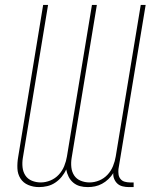

<svg xmlns="http://www.w3.org/2000/svg" viewBox="-20 -755 640 783"><path d="M139 8Q116 8 95.5 -0.5Q75 -9 63.5 -27Q52 -45 51 -68Q50 -91 54 -114L156 -735H176L73 -110Q70 -91 72 -72.5Q74 -54 83.5 -39.5Q93 -25 110 -18Q127 -11 146 -11Q166 -11 185.5 -19Q205 -27 219.5 -42.5Q234 -58 242 -78Q250 -98 253 -117L355 -735H375L272 -110Q269 -91 271 -72.5Q273 -54 282.5 -39.5Q292 -25 309 -18Q326 -11 345 -11Q365 -11 384.5 -19Q404 -27 418.5 -42.5Q433 -58 441 -78Q449 -98 452 -117L554 -735H574L463 -65Q462 -54 463.5 -43.5Q465 -33 471.5 -25Q478 -17 488.5 -14Q499 -11 510 -11H525V8H506Q493 8 480.5 5Q468 2 459.5 -5.5Q451 -13 446 -24.5Q441 -36 442 -49Q434 -36 422 -24.5Q410 -13 396 -5.5Q382 2 367.5 5Q353 8 338 8Q321 8 306 4Q291 0 279 -10Q267 -20 260 -34Q253 -48 250 -64Q243 -48 231.5 -34Q220 -20 205 -10Q190 0 173 4Q156 8 139 8Z"/></svg>

Font: Iosevka Thin Extended
Style: Italic
Weight: 100
Width: 7
Italic angle: -9°
Monospace: yes
Designer: Belleve Invis
Foundry: Belleve Invis
Version: Version 32.5.0; ttfautohint (v1.8.4)